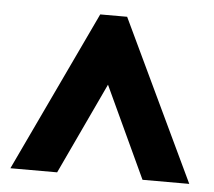

<svg xmlns="http://www.w3.org/2000/svg" viewBox="-40 -757 601 540"><g transform="rotate(5 260.0 -487.5)"><path d="M8 -261 222 -714H298L513 -261H381L261 -519L140 -261Z"/></g></svg>

Font: Noto Sans Lao Looped ExtraCondensed ExtraBold
Style: Regular
Weight: 800
Width: 2
Designer: Mark Frömberg, Ben Mitchell
Foundry: The Fontpad Ltd
Version: Version 1.002; ttfautohint (v1.8.4.7-5d5b)